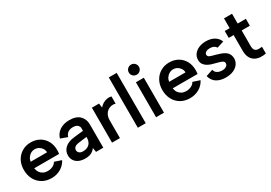

<svg xmlns="http://www.w3.org/2000/svg" viewBox="18 -1546 3353 2379"><g transform="rotate(-30 1694.5 -356.5)"><path d="M291 7Q216 7 159.5 -26Q103 -59 71.5 -118Q40 -177 40 -254Q40 -327 71 -384Q102 -441 157 -474Q212 -507 282 -507Q353 -507 407 -476Q461 -445 491.5 -389.5Q522 -334 522 -261Q522 -249 521 -235.5Q520 -222 518 -207H162Q167 -172 184.5 -146.5Q202 -121 229 -107Q256 -93 291 -93Q333 -93 366.5 -110Q400 -127 413 -155L512 -122Q482 -62 423 -27.5Q364 7 291 7ZM399 -299Q398 -330 382 -355Q366 -380 340 -394.5Q314 -409 282 -409Q254 -409 229 -395Q204 -381 186.5 -356.5Q169 -332 164 -299Z M927 0 917 -61Q893 -29 860 -12Q827 5 772 5Q720 5 682 -12.5Q644 -30 623.5 -61.5Q603 -93 603 -135Q603 -198 649.5 -240.5Q696 -283 786 -293L917 -307V-346Q917 -370 896 -389.5Q875 -409 829 -409Q789 -409 759.5 -389.5Q730 -370 720 -331L622 -367Q641 -433 697.5 -470Q754 -507 835 -507Q933 -507 982 -458Q1031 -409 1031 -333V0ZM917 -220 797 -205Q759 -200 740 -183.5Q721 -167 721 -142Q721 -119 739.5 -102.5Q758 -86 790 -86Q831 -86 859.5 -101Q888 -116 902.5 -144Q917 -172 917 -213Z M1156 -500H1258L1267 -438Q1287 -463 1314 -479.5Q1341 -496 1372.5 -502Q1404 -508 1436 -500V-396Q1410 -405 1380.5 -400.5Q1351 -396 1326 -378.5Q1301 -361 1285 -329.5Q1269 -298 1269 -252V0H1156Z M1525 -720H1638V0H1525Z M1786 -500H1899V0H1786ZM1843 -576Q1812 -576 1791 -597Q1770 -618 1770 -647Q1770 -678 1791 -699Q1812 -720 1843 -720Q1873 -720 1894 -699Q1915 -678 1915 -647Q1915 -618 1894 -597Q1873 -576 1843 -576Z M2272 7Q2197 7 2140.5 -26Q2084 -59 2052.5 -118Q2021 -177 2021 -254Q2021 -327 2052 -384Q2083 -441 2138 -474Q2193 -507 2263 -507Q2334 -507 2388 -476Q2442 -445 2472.5 -389.5Q2503 -334 2503 -261Q2503 -249 2502 -235.5Q2501 -222 2499 -207H2143Q2148 -172 2165.5 -146.5Q2183 -121 2210 -107Q2237 -93 2272 -93Q2314 -93 2347.5 -110Q2381 -127 2394 -155L2493 -122Q2463 -62 2404 -27.5Q2345 7 2272 7ZM2380 -299Q2379 -330 2363 -355Q2347 -380 2321 -394.5Q2295 -409 2263 -409Q2235 -409 2210 -395Q2185 -381 2167.5 -356.5Q2150 -332 2145 -299Z M2682 -161Q2689 -133 2706.5 -118Q2724 -103 2745 -97.5Q2766 -92 2785 -92Q2824 -92 2846.5 -107.5Q2869 -123 2869 -147Q2869 -167 2854 -178Q2839 -189 2815.5 -195.5Q2792 -202 2767 -209Q2740 -216 2709.5 -225Q2679 -234 2652 -250Q2625 -266 2608 -291Q2591 -316 2591 -353Q2591 -400 2617 -434.5Q2643 -469 2688 -488Q2733 -507 2789 -507Q2856 -507 2905 -479Q2954 -451 2976 -397L2877 -365Q2870 -379 2856.5 -389Q2843 -399 2824.5 -403.5Q2806 -408 2787 -408Q2755 -408 2733 -395Q2711 -382 2711 -358Q2711 -346 2718.5 -337Q2726 -328 2739 -322.5Q2752 -317 2770 -312.5Q2788 -308 2808 -302Q2840 -293 2871.5 -282.5Q2903 -272 2929.5 -256Q2956 -240 2971.5 -214Q2987 -188 2989 -148Q2989 -105 2964 -69.5Q2939 -34 2892.5 -13.5Q2846 7 2782 7Q2708 7 2655 -25Q2602 -57 2583 -128Z M3127 -500V-640H3242V-500H3359V-401H3242V-179Q3242 -134 3259 -116.5Q3276 -99 3303.5 -97.5Q3331 -96 3359 -100V-4Q3316 5 3274.5 1.5Q3233 -2 3200 -21.5Q3167 -41 3147 -79Q3127 -117 3127 -179V-401H3057V-500Z"/></g></svg>

Font: Albert Sans SemiBold
Style: Regular
Weight: 600
Designer: Andreas Rasmussen
Foundry: a.Foundry
Version: Version 1.025